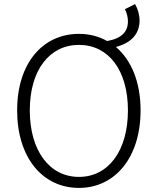

<svg xmlns="http://www.w3.org/2000/svg" viewBox="-20 -908 766 941"><path d="M367 -41C223 -41 126 -169 126 -367C126 -565 223 -688 367 -688C511 -688 607 -565 607 -367C607 -169 511 -41 367 -41ZM367 13C543 13 669 -135 669 -367C669 -507 623 -614 548 -678C618 -696 664 -738 664 -807C664 -835 656 -863 642 -888L592 -863C602 -845 607 -822 607 -803C607 -752 575 -719 505 -707C464 -730 418 -742 367 -742C189 -742 64 -598 64 -367C64 -135 189 13 367 13Z"/></svg>

Font: Noto Sans HK Light
Style: Regular
Weight: 300
Designer: Ryoko NISHIZUKA 西塚涼子 (kana, bopomofo & ideographs); Paul D. Hunt (Latin, Greek & Cyrillic); Sandoll Communications 산돌커뮤니
Foundry: Adobe
Version: Version 2.004;hotconv 1.0.118;makeotfexe 2.5.65603